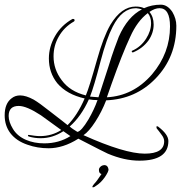

<svg xmlns="http://www.w3.org/2000/svg" viewBox="-26 -569 774 821"><path d="M570 118Q506 118 435 88Q431 86 399.5 70.5Q368 55 309 24Q276 45 244 55Q212 65 182 65Q134 65 92 50Q44 34 18 0Q-6 -32 -6 -76Q-6 -127 24 -149Q39 -161 60 -161Q85 -161 118 -143Q142 -129 186 -94Q220 -68 239 -53Q258 -38 263 -34Q283 -54 301.5 -82.5Q320 -111 336 -148Q260 -165 219 -213Q183 -258 183 -319Q183 -369 209.5 -415Q236 -461 284 -488H287Q293 -488 293 -482Q293 -479 290 -477Q248 -453 225 -412Q203 -374 203 -328Q203 -272 238 -226Q273 -178 341 -161Q355 -193 389 -314Q416 -411 446 -463Q493 -541 554 -541Q576 -541 590 -534Q623 -549 662 -549Q690 -549 711 -518Q728 -489 728 -459Q728 -325 639 -233Q554 -145 428 -140Q409 -91 381.5 -48.5Q354 -6 331 9Q507 88 593 88Q676 88 676 35Q676 21 664 6Q659 -1 654 -7.5Q649 -14 644 -20L643 -25Q642 -29 646 -29Q649 -29 651 -27Q694 6 694 34Q694 118 570 118ZM395 -153 396 -156 438 -285Q452 -331 463.5 -362.5Q475 -394 482 -412Q520 -498 581 -529Q575 -531 569 -532Q563 -533 556 -534Q496 -534 456 -455Q443 -430 430 -393Q417 -356 404 -307Q376 -199 359 -156ZM431 -153Q544 -159 624 -251Q701 -342 701 -456Q701 -534 656 -534Q636 -534 613 -518Q631 -497 631 -464Q631 -428 609 -396Q584 -362 543 -345Q540 -344 538 -347Q536 -351 539 -352Q576 -368 599 -404Q620 -437 620 -470Q620 -496 606 -513Q561 -479 531 -412Q496 -337 451 -210ZM305 -5Q322 -8 352 -58Q377 -101 391 -141Q372 -141 354 -144Q321 -71 272 -28Q280 -21 288.5 -15.5Q297 -10 305 -5ZM163 44Q226 44 275 13L245 -8Q199 22 148 22Q122 22 98 15L94 13Q93 10 94 9Q96 7 98 8Q111 10 122.5 11.5Q134 13 145 13Q195 13 236 -13L149 -76Q88 -116 54 -116Q11 -116 11 -73Q11 -48 29.5 -17.5Q48 13 85 29Q120 44 163 44ZM371 232 369 231Q369 226 376 218Q388 206 408 175Q397 173 397 157Q397 150 404 143.5Q411 137 422 137Q435 138 438 155Q439 164 422 189Q405 213 384 226Q377 232 371 232Z"/></svg>

Font: Passions Conflict
Style: Regular
Weight: 400
Designer: Robert E. Leuschke
Foundry: Robert E. Leuschke
Version: Version 1.010; ttfautohint (v1.8.3)